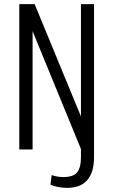

<svg xmlns="http://www.w3.org/2000/svg" viewBox="-20 -720 546 925"><path d="M304 185Q283 185 260.5 181Q238 177 223 170L229 123Q240 128 255.5 130.5Q271 133 286 133Q332 133 351 111Q370 89 370 36V-2L137 -570V0H73V-700H147L370 -159V-700H433V37Q433 110 400.5 147.5Q368 185 304 185Z"/></svg>

Font: Pathway Extreme Condensed ExtraLight
Style: Regular
Weight: 250
Width: 3
Version: Version 1.001;gftools[0.9.26]